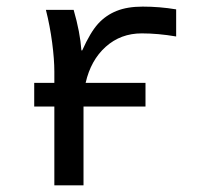

<svg xmlns="http://www.w3.org/2000/svg" viewBox="-20 -558 640 578"><path d="M510.3 -448.2Q455.6 -457.5 406.7 -457.5Q343.3 -457.5 298.3 -417.2Q253.4 -377 237.8 -308.6H418V-237.3H231.4V0H143.6V-237.3H83V-308.6H143.6V-342.3Q143.6 -379.4 137 -429.7Q130.4 -480 118.2 -528.3H201.7Q221.2 -460.9 225.1 -406.2H227.5Q252 -460.9 275.4 -486.6Q298.8 -512.2 331.1 -525.1Q363.3 -538.1 409.7 -538.1Q460.4 -538.1 510.3 -529.8Z"/></svg>

Font: Cousine
Style: Regular
Weight: 400
Monospace: yes
Designer: Steve Matteson
Foundry: Ascender Corporation
Version: Version 1.20